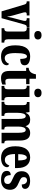

<svg xmlns="http://www.w3.org/2000/svg" viewBox="1414 -2222 818 3686"><g transform="rotate(90 1823.0 -379.0)"><path d="M68 -436 198 0H329L443 -411C458 -468 469 -483 492 -483H512V-536H330V-483H345C371 -483 382 -470 382 -453C382 -432 378 -417 371 -392L320 -198C311 -164 306 -129 300 -103C297 -135 288 -176 277 -218L224 -406C220 -420 216 -435 216 -452C216 -471 226 -483 251 -483H277V-536H6V-483C43 -483 56 -474 68 -436Z M656 -628C701 -628 738 -650 738 -698C738 -747 701 -768 656 -768C610 -768 575 -747 575 -698C575 -650 610 -628 656 -628ZM522 0H798V-53H789C756 -53 734 -67 734 -125V-536H518V-483H532C564 -483 586 -469 586 -415V-125C586 -68 565 -53 532 -53H522Z M1063 10C1197 10 1233 -52 1233 -100C1233 -121 1221 -135 1205 -144C1187 -97 1148 -61 1094 -61C1026 -61 999 -132 999 -267C999 -438 1025 -488 1065 -488C1100 -488 1111 -428 1111 -359C1215 -359 1233 -401 1233 -444C1233 -501 1188 -549 1060 -549C942 -549 850 -482 850 -266C850 -61 934 10 1063 10Z M1478 10C1541 10 1584 -5 1603 -16V-82C1585 -76 1564 -73 1541 -73C1502 -73 1491 -99 1491 -159V-472H1595V-536H1491V-660H1407C1399 -614 1385 -584 1370 -565C1354 -544 1325 -522 1281 -520V-472H1342V-148C1342 -31 1394 10 1478 10Z M1764 -628C1809 -628 1846 -650 1846 -698C1846 -747 1809 -768 1764 -768C1718 -768 1683 -747 1683 -698C1683 -650 1718 -628 1764 -628ZM1630 0H1906V-53H1897C1864 -53 1842 -67 1842 -125V-536H1626V-483H1640C1672 -483 1694 -469 1694 -415V-125C1694 -68 1673 -53 1640 -53H1630Z M1935 0H2204V-53H2201C2164 -53 2146 -62 2146 -119V-309C2146 -391 2164 -464 2209 -464C2250 -464 2263 -415 2263 -329V0H2465V-53H2461C2424 -53 2410 -62 2410 -124V-321C2410 -398 2429 -464 2474 -464C2515 -464 2529 -415 2529 -329V0H2731V-53H2729C2692 -53 2678 -62 2678 -124V-355C2678 -491 2625 -549 2535 -549C2466 -549 2424 -517 2405 -463H2401C2382 -524 2342 -549 2281 -549C2204 -549 2169 -517 2147 -465H2142L2131 -536H1938V-486H1941C1977 -486 1998 -477 1998 -420V-122C1998 -62 1977 -53 1940 -53H1935Z M3012 10C3140 10 3190 -53 3190 -106C3190 -128 3175 -143 3157 -149C3138 -100 3106 -63 3050 -63C2977 -63 2939 -123 2937 -258H3206V-307C3206 -465 3129 -549 3003 -549C2866 -549 2788 -453 2788 -265C2788 -91 2861 10 3012 10ZM3060 -320H2939C2939 -427 2966 -485 3006 -485C3044 -485 3060 -423 3060 -320Z M3435 10C3559 10 3624 -58 3624 -162C3624 -259 3567 -298 3479 -334C3402 -366 3380 -384 3380 -429C3380 -467 3405 -489 3441 -489C3487 -489 3521 -454 3521 -387C3579 -387 3606 -410 3606 -453C3606 -501 3562 -548 3454 -548C3342 -548 3267 -496 3267 -389C3267 -293 3315 -253 3414 -212C3482 -183 3512 -163 3512 -120C3512 -80 3492 -50 3437 -50C3381 -50 3342 -92 3342 -176C3298 -176 3261 -156 3261 -103C3261 -36 3304 10 3435 10Z"/></g></svg>

Font: Noto Serif Sinhala ExtraCondensed ExtraBold
Style: Regular
Weight: 800
Width: 2
Designer: Jelle Bosma - Monotype Design Team
Foundry: Monotype Imaging Inc.
Version: Version 2.007